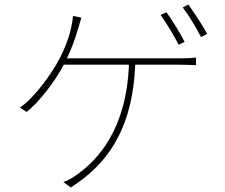

<svg xmlns="http://www.w3.org/2000/svg" viewBox="-20 -791 996 849"><path d="M67.8 -315 98 -296.2C152 -338.1 224.1 -431.8 262.1 -505H550.1C539.1 -217 410.9 -84.9 324.9 -22C305 -7.1 279.8 7.8 259.9 13.8L293 38C447.8 -61.1 565 -208.8 578.1 -505H768.1C790.1 -505 822.8 -503.9 846.9 -502.8V-536.9C822.8 -533 791.2 -533 768.1 -533H275.9C299 -581 312.1 -621.1 323.2 -657L339.8 -713.1L302.9 -720.2C296.9 -654.1 272.7 -587 241.8 -529.1C212 -471.9 136.7 -361.9 67.8 -315ZM690 -725.1C715.9 -689.3 750.7 -631 769.9 -593L796.2 -605.8C775.2 -647.7 740.1 -703.8 715.9 -736.9ZM788 -758.2C815 -723 846.9 -670.1 869 -627.1L896 -641C876.8 -677.9 837.7 -735.8 812.9 -771Z"/></svg>

Font: Karasuma Gothic
Style: Thin
Weight: 200
Designer: Rasmus Andersson / Ryoko Ishizuka
Foundry: rsms
Version: Version 1.00